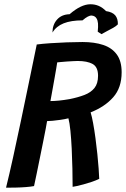

<svg xmlns="http://www.w3.org/2000/svg" viewBox="-20 -858 587 891"><path d="M8 13Q23.5 -49.5 41 -129Q58.5 -208.5 77 -296.8Q95.5 -385 114.2 -475.5Q133 -566 150.5 -651.5Q176.5 -655 213.5 -657.5Q250.5 -660 290.2 -661.5Q330 -663 363 -663Q418 -663 458.8 -649.5Q499.5 -636 522 -605.2Q544.5 -574.5 544.5 -522.5Q544.5 -451 505.5 -406.8Q466.5 -362.5 400.5 -336.5Q406.5 -317.5 412.2 -286Q418 -254.5 423 -217.2Q428 -180 431.8 -143Q435.5 -106 437.8 -75.5Q440 -45 440.5 -28Q425 -20.5 405.8 -14Q386.5 -7.5 368 -2.5Q349.5 2.5 335.8 5.5Q322 8.5 317 9Q317 -29 316 -75.2Q315 -121.5 312.8 -167.5Q310.5 -213.5 306.8 -251Q303 -288.5 297.5 -309Q279.5 -304.5 260 -301.8Q240.5 -299 224 -297.5Q207.5 -296 198.5 -296Q197 -286 192 -259.8Q187 -233.5 179.8 -197.8Q172.5 -162 164.8 -123.8Q157 -85.5 150 -51.2Q143 -17 138 5.5Q122.5 8.5 100 10.2Q77.5 12 53.2 12.5Q29 13 8 13ZM214 -389Q250.5 -389 302.5 -398Q342.5 -406 372.2 -417.5Q402 -429 418.5 -449.8Q435 -470.5 435 -506.5Q435 -547 410 -561Q385 -575 340.5 -575Q332.5 -575 318.8 -574.2Q305 -573.5 290 -572.5Q275 -571.5 262.8 -570.2Q250.5 -569 245.5 -568.5Q244.5 -560 241.2 -541.5Q238 -523 234 -500Q230 -477 225.8 -454Q221.5 -431 218.5 -413.5Q215.5 -396 214 -389ZM223.5 -707Q223.5 -743.5 244.8 -767.2Q266 -791 303 -792Q355.5 -837.5 398.2 -838.2Q441 -839 472 -806.5Q502 -802 514.8 -786.8Q527.5 -771.5 527 -745Q519.5 -737 505.5 -729Q491.5 -721 476.5 -713.5Q461.5 -706 451 -699.5Q446 -702.5 442.2 -705.2Q438.5 -708 433.5 -711Q436 -734.5 434.8 -749.2Q433.5 -764 428 -772.5Q421 -784.5 405.5 -785.8Q390 -787 363 -763.5Q310 -763.5 275.5 -749.8Q241 -736 223.5 -707Z"/></svg>

Font: Grandstander Thin Medium
Style: Italic
Weight: 500
Italic angle: -15°
Version: Version 1.200